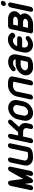

<svg xmlns="http://www.w3.org/2000/svg" viewBox="1789 -2556 777 4395"><g transform="rotate(-90 2177.5 -358.5)"><path d="M120 -504Q125 -526 145.5 -544.5Q166 -563 191 -563Q209 -563 221.5 -552.5Q234 -542 237 -525L281 -217Q324 -293 367.5 -370.5Q411 -448 454 -524Q464 -542 481 -552Q498 -562 516 -562Q544 -562 553.5 -545Q563 -528 561 -509L463 -47Q458 -22 438.5 -6Q419 10 394 10Q371 10 357.5 -6Q344 -22 349 -47L376 -173Q356 -138 335.5 -101Q315 -64 295 -29Q284 -14 266 -2Q248 10 233 10Q216 10 203.5 -1Q191 -12 188 -27L165 -180L137 -47Q132 -22 112.5 -6Q93 10 68 10Q45 10 31.5 -6Q18 -22 23 -47Z M979 -509Q984 -532 1003.5 -548.5Q1023 -565 1048 -565Q1073 -565 1086 -548.5Q1099 -532 1094 -509L1008 -105Q999 -62 970 -39Q941 -16 904 -5.5Q867 5 829 7Q791 9 764 9Q720 9 684 -5.5Q648 -20 623.5 -47Q599 -74 589 -111.5Q579 -149 589 -195L656 -506Q661 -532 680.5 -548Q700 -564 725 -564Q748 -564 761 -548Q774 -532 769 -506L702 -195Q697 -172 704 -155Q711 -138 726 -127Q741 -116 761.5 -110.5Q782 -105 804 -105Q826 -105 852 -108Q878 -111 895 -113Z M1213 -48Q1208 -22 1188 -6Q1168 10 1145 10Q1120 10 1107 -6Q1094 -22 1099 -48L1197 -505Q1202 -530 1222 -546.5Q1242 -563 1267 -563Q1290 -563 1303 -546.5Q1316 -530 1311 -505L1274 -332H1349Q1396 -384 1443 -435.5Q1490 -487 1538 -539Q1560 -563 1591 -563Q1599 -563 1607 -560Q1615 -557 1620 -552Q1641 -534 1635 -505Q1630 -488 1617 -473Q1578 -430 1543 -392Q1508 -354 1469 -311Q1517 -287 1542.5 -239.5Q1568 -192 1555 -129L1537 -48Q1532 -22 1512.5 -6Q1493 10 1468 10Q1443 10 1430.5 -6Q1418 -22 1423 -48L1441 -129Q1449 -171 1423.5 -194.5Q1398 -218 1357 -218H1250Z M1643 -340Q1653 -386 1678.5 -426Q1704 -466 1740 -496Q1776 -526 1819.5 -543Q1863 -560 1908 -560Q1954 -560 1990.5 -543Q2027 -526 2050.5 -496Q2074 -466 2082.5 -426Q2091 -386 2081 -340L2053 -210Q2043 -164 2017.5 -124Q1992 -84 1956 -54Q1920 -24 1876.5 -7Q1833 10 1787 10Q1742 10 1705.5 -7Q1669 -24 1646 -54Q1623 -84 1614 -124Q1605 -164 1615 -210ZM1729 -210Q1720 -166 1743.5 -135Q1767 -104 1811 -104Q1832 -104 1853 -112.5Q1874 -121 1892 -135.5Q1910 -150 1922.5 -169Q1935 -188 1940 -210L1968 -341Q1978 -389 1953 -417.5Q1928 -446 1884 -446Q1863 -446 1842.5 -438.5Q1822 -431 1804.5 -417Q1787 -403 1774.5 -383.5Q1762 -364 1757 -340Z M2506 -443Q2490 -445 2465.5 -448Q2441 -451 2419 -451Q2397 -451 2374.5 -445.5Q2352 -440 2332.5 -429Q2313 -418 2298.5 -401Q2284 -384 2279 -361L2213 -50Q2207 -24 2187 -8Q2167 8 2144 8Q2119 8 2106.5 -8Q2094 -24 2100 -50L2166 -361Q2176 -407 2201.5 -444.5Q2227 -482 2262.5 -509Q2298 -536 2340.5 -550.5Q2383 -565 2427 -565Q2454 -565 2491.5 -563Q2529 -561 2561 -550.5Q2593 -540 2612.5 -517Q2632 -494 2623 -451L2537 -47Q2532 -24 2512 -7.5Q2492 9 2467 9Q2442 9 2429.5 -7.5Q2417 -24 2422 -47Z M3016 -389Q3015 -416 2997 -432Q2979 -448 2927 -448Q2901 -446 2880 -438Q2859 -430 2839 -411Q2816 -389 2790 -389Q2767 -389 2753.5 -406.5Q2740 -424 2745 -446Q2747 -455 2753 -465Q2759 -475 2767 -483Q2810 -521 2857.5 -541Q2905 -561 2957 -561Q3014 -561 3051 -544Q3088 -527 3107.5 -498Q3127 -469 3130.5 -429.5Q3134 -390 3124 -344L3074 -105Q3065 -62 3035.5 -39Q3006 -16 2969 -5Q2932 6 2893 8Q2854 10 2826 10Q2784 10 2748.5 -5.5Q2713 -21 2689 -48Q2665 -75 2655 -112.5Q2645 -150 2655 -194Q2664 -235 2690 -270.5Q2716 -306 2752 -332.5Q2788 -359 2831 -374Q2874 -389 2916 -389ZM2996 -275H2892Q2874 -275 2854 -269Q2834 -263 2817 -252.5Q2800 -242 2786.5 -226.5Q2773 -211 2768 -193Q2763 -170 2769.5 -153.5Q2776 -137 2790 -126Q2804 -115 2823 -109.5Q2842 -104 2863 -104Q2884 -104 2911 -106Q2938 -108 2961 -113Z M3459 -141Q3478 -159 3505 -159Q3531 -159 3542 -141.5Q3553 -124 3548 -101Q3543 -80 3527 -65Q3488 -30 3442 -10.5Q3396 9 3348 9Q3303 9 3266.5 -8.5Q3230 -26 3206.5 -55.5Q3183 -85 3174.5 -124.5Q3166 -164 3175 -209L3205 -348Q3215 -393 3240.5 -433Q3266 -473 3302 -502.5Q3338 -532 3381.5 -549Q3425 -566 3470 -566Q3527 -566 3560.5 -546.5Q3594 -527 3618 -492Q3629 -474 3625 -455Q3620 -433 3600.5 -415.5Q3581 -398 3556 -398Q3539 -398 3529 -405.5Q3519 -413 3511 -422Q3501 -433 3487 -442.5Q3473 -452 3446 -452Q3426 -452 3406 -445Q3386 -438 3369 -425Q3352 -412 3339 -394Q3326 -376 3320 -354H3498Q3523 -354 3536 -338Q3549 -322 3544 -297Q3539 -274 3519 -257Q3499 -240 3474 -240H3296L3289 -209Q3285 -191 3288 -172.5Q3291 -154 3301 -139Q3311 -124 3328.5 -114.5Q3346 -105 3372 -105Q3398 -105 3421.5 -117Q3445 -129 3459 -141Z M3709 -504Q3714 -529 3734.5 -545.5Q3755 -562 3780 -562H3942Q3985 -562 4020.5 -549.5Q4056 -537 4079.5 -514.5Q4103 -492 4113 -460Q4123 -428 4115 -390Q4108 -359 4083 -328.5Q4058 -298 4029 -278Q4051 -258 4062.5 -226.5Q4074 -195 4067 -162Q4059 -124 4034.5 -92Q4010 -60 3976.5 -37.5Q3943 -15 3902 -2.5Q3861 10 3820 10H3657Q3634 9 3621 -9Q3608 -27 3613 -50ZM3763 -219 3739 -106H3845Q3887 -106 3913 -123.5Q3939 -141 3944 -162Q3947 -176 3940.5 -187Q3934 -198 3922 -205Q3910 -212 3895.5 -215.5Q3881 -219 3869 -219ZM3894 -337Q3906 -337 3922 -340Q3938 -343 3952.5 -349.5Q3967 -356 3978 -366Q3989 -376 3992 -390Q3997 -411 3978 -428.5Q3959 -446 3917 -446H3811L3788 -337Z M4284 -613Q4259 -613 4246.5 -630Q4234 -647 4239 -670Q4244 -695 4263.5 -711Q4283 -727 4308 -727Q4333 -727 4346 -711Q4359 -695 4354 -670Q4349 -647 4329 -630Q4309 -613 4284 -613ZM4204 -504Q4209 -529 4229.5 -545Q4250 -561 4273 -561Q4298 -561 4310.5 -545Q4323 -529 4318 -504L4220 -47Q4215 -22 4195.5 -6Q4176 10 4151 10Q4128 10 4114.5 -6Q4101 -22 4106 -47Z"/></g></svg>

Font: VDS
Style: Bold Italic
Weight: 700
Designer: artmaker
Foundry: artmaker
Version: Version 1.000 2009 initial release